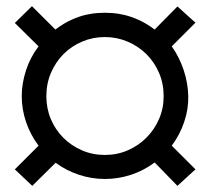

<svg xmlns="http://www.w3.org/2000/svg" viewBox="-20 -606 707 625"><path d="M557.6 -585 616.2 -532.2 539.1 -455.1Q564.5 -418.9 578.1 -377.4Q591.8 -335.9 592.8 -293Q593.8 -251 579.6 -209Q565.4 -167 539.1 -131.8L616.2 -54.7L557.6 -1L483.4 -77.1Q448.2 -50.8 406.7 -37.1Q365.2 -23.4 321.3 -23.4Q278.3 -23.4 236.8 -37.1Q195.3 -50.8 161.1 -76.2L85 -1L28.3 -54.7L105.5 -131.8Q79.1 -167 64.9 -208.5Q50.8 -250 50.8 -293Q50.8 -334 64.5 -376.5Q78.1 -418.9 105.5 -455.1L28.3 -531.2L84 -585.9L160.2 -509.8Q187.5 -530.3 212.4 -541.5Q237.3 -552.7 258.8 -557.6Q280.3 -562.5 296.4 -563.5Q312.5 -564.5 321.3 -564.5Q330.1 -564.5 346.2 -563.5Q362.3 -562.5 383.8 -557.6Q405.3 -552.7 430.7 -541.5Q456.1 -530.3 483.4 -509.8ZM321.3 -485.4Q282.2 -485.4 247.6 -470.7Q212.9 -456.1 187 -430.2Q161.1 -404.3 146 -369.1Q130.9 -334 130.9 -293Q130.9 -252.9 145.5 -218.3Q160.2 -183.6 186 -157.7Q211.9 -131.8 246.6 -116.7Q281.2 -101.6 321.3 -101.6Q361.3 -101.6 396 -116.7Q430.7 -131.8 456.5 -157.7Q482.4 -183.6 497.6 -218.3Q512.7 -252.9 512.7 -293Q512.7 -334 497.6 -369.1Q482.4 -404.3 456.1 -430.2Q429.7 -456.1 395 -470.7Q360.4 -485.4 321.3 -485.4Z"/></svg>

Font: JasonHandwriting1
Style: Regular
Weight: 400
Version: Version 1.48.20